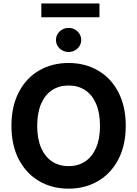

<svg xmlns="http://www.w3.org/2000/svg" viewBox="-20 -1081 793 1110"><path d="M376.6 9.7Q281.6 9.7 206.7 -33.7Q131.7 -77.1 88.9 -159.2Q46.1 -241.2 46.1 -353.6Q46.1 -466.1 88.9 -548.5Q131.7 -630.8 206.7 -673.8Q281.6 -716.9 376.6 -716.9Q470.9 -716.9 546 -673.8Q621 -630.8 664 -548.5Q707 -466.1 707 -353.6Q707 -241 664 -159.1Q621 -77.1 546 -33.7Q470.9 9.7 376.6 9.7ZM376.6 -586.6Q321.4 -586.6 280.7 -559.6Q240 -532.7 217.5 -480.4Q195.1 -428.1 195.1 -353.6Q195.1 -279.1 217.5 -227Q240 -174.9 280.7 -147.7Q321.4 -120.6 376.6 -120.6Q431.7 -120.6 472.6 -147.7Q513.5 -174.9 535.8 -227Q558 -279.1 558 -353.6Q558 -428.1 535.8 -480.4Q513.5 -532.7 472.6 -559.6Q431.7 -586.6 376.6 -586.6ZM303.4 -850Q303.4 -868.8 313.3 -884.9Q323.2 -901 340 -910.3Q356.9 -919.7 376.5 -919.7Q396.5 -919.7 413.2 -910.3Q429.9 -901 439.8 -884.9Q449.7 -868.8 449.7 -850Q449.7 -831.1 439.8 -815.1Q429.9 -799.1 413.1 -789.8Q396.3 -780.4 376.6 -780.4Q356.9 -780.4 340 -789.8Q323.2 -799.1 313.3 -815.1Q303.4 -831.1 303.4 -850ZM555 -981.2H219V-1060.8H555Z"/></svg>

Font: Pretendard Variable
Style: Regular
Weight: 400
Designer: Base glyphs from Inter by Rasmus Andersson; Hangul glyphs from Noto Sans CJK(Source Han Sans) by Jang Soo-young and Kang
Foundry: Kil Hyung-jin
Version: Version 1.100;FEAKit 1.0